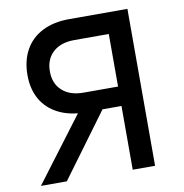

<svg xmlns="http://www.w3.org/2000/svg" viewBox="-87 -882 924 964"><g transform="rotate(-10 375.0 -400.0)"><path d="M512 -325H328Q250 -325 192.5 -353.5Q135 -382 104.5 -434.5Q74 -487 74 -559Q74 -633 104.5 -687.5Q135 -742 192.5 -771Q250 -800 328 -800H626V0H512ZM304 -345H430L176 0H44ZM512 -424V-692H336Q267 -692 227.5 -656Q188 -620 188 -558Q188 -496 227.5 -460Q267 -424 336 -424Z"/></g></svg>

Font: Martian Mono sWd Rg
Style: Regular
Weight: 400
Width: 6
Monospace: yes
Designer: Roman Shamin
Foundry: Evil Martians
Version: Version 1.000